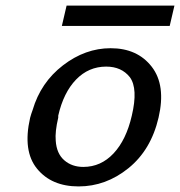

<svg xmlns="http://www.w3.org/2000/svg" viewBox="-20 -660 646 689"><path d="M202 -567 219 -640H606L589 -567ZM88 -237Q92 -252 97 -265Q126 -364 206 -425.5Q286 -487 377 -487Q473 -487 524.5 -420.5Q576 -354 549 -238Q522 -122 441 -56.5Q360 9 262 9Q165 9 113 -54.5Q61 -118 88 -237ZM189 -245V-238Q177 -187 180 -155Q183 -109 210.5 -85Q238 -61 279 -61Q342 -61 387.5 -109.5Q433 -158 453 -245Q476 -342 446 -383Q416 -421 361 -421Q298 -421 253 -374.5Q208 -328 189 -245Z"/></svg>

Font: Coval
Style: Italic
Weight: 400
Foundry: Context Ltd
Version: Version 001.000